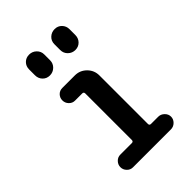

<svg xmlns="http://www.w3.org/2000/svg" viewBox="-220 -845 940 940"><g transform="rotate(-45 250.0 -375.0)"><path d="M130.9 0Q113.3 0 100.6 -13.2Q87.9 -26.4 87.9 -43.9Q87.9 -61.5 100.6 -74.7Q113.3 -87.9 130.9 -87.9H210.9Q221.7 -87.9 221.7 -98.6V-420.9Q221.7 -431.6 210.9 -431.6H161.1Q143.6 -431.6 130.9 -444.8Q118.2 -458 118.2 -476.1Q118.2 -494.1 130.4 -506.8Q142.6 -519.5 161.1 -519.5H248Q283.2 -519.5 308.1 -494.6Q333 -469.7 333 -434.6V-98.6Q333 -87.9 343.8 -87.9H393.6Q411.1 -87.9 424.8 -74.7Q438.5 -61.5 438.5 -43.9Q438.5 -26.4 425.3 -13.2Q412.1 0 393.6 0ZM285.2 -698.2Q285.2 -720.7 300.8 -735.4Q316.4 -750 338.4 -750Q360.4 -750 375 -734.9Q389.6 -719.7 389.6 -698.2V-658.2Q389.6 -635.7 375 -620.6Q360.4 -605.5 338.4 -605.5Q316.4 -605.5 300.8 -620.6Q285.2 -635.7 285.2 -658.2ZM110.4 -698.2Q110.4 -720.7 125 -735.4Q139.6 -750 161.6 -750Q183.6 -750 199.2 -734.9Q214.8 -719.7 214.8 -698.2V-658.2Q214.8 -635.7 199.2 -620.6Q183.6 -605.5 161.6 -605.5Q139.6 -605.5 125 -620.6Q110.4 -635.7 110.4 -658.2Z"/></g></svg>

Font: Rounded-X Mgen+ 2m medium
Style: Regular
Weight: 500
Designer: [Source Han Sans]
Ryoko NISHIZUKA  (kana & ideographs); Paul D. Hunt (Latin, Greek & Cyrillic); Wenlong ZHANG  (bopomofo
Version: Version 1.059.20150602